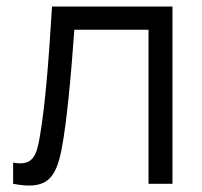

<svg xmlns="http://www.w3.org/2000/svg" viewBox="-20 -560 616 585"><path d="M20 0C122 20 150 -15.5 167.5 -104.5C183 -183 196.5 -328.5 206.5 -469.5H432.5V0H505.5V-540H138.5C128 -368.5 118 -242 101.5 -144.5C91.5 -85.5 80.5 -53.5 20 -64.5Z"/></svg>

Font: Manrope
Style: Regular
Weight: 400
Designer: Mikhail Sharanda
Foundry: Mikhail Sharanda
Version: Version 4.505